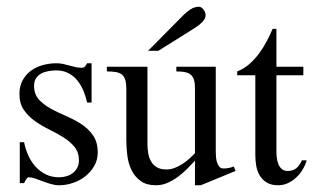

<svg xmlns="http://www.w3.org/2000/svg" viewBox="-20 -533 921 564"><path d="M267.1 -85Q267.1 -63 256.8 -45.4Q246.6 -27.8 230.5 -15.1Q214.4 -2.4 194.1 4.4Q173.8 11.2 153.8 11.2Q142.1 11.2 129.6 7.6Q117.2 3.9 105.5 -0.5Q93.8 -4.9 83.3 -8.5Q72.8 -12.2 64 -12.2Q62 -12.2 59.8 -10Q57.6 -7.8 55.9 -5.1Q54.2 -2.4 53 0.5Q51.8 3.4 50.8 4.9H38.1V-115.2H50.8Q54.7 -95.2 63 -76.7Q71.3 -58.1 84.2 -43.7Q97.2 -29.3 114.5 -20.8Q131.8 -12.2 153.8 -12.2Q165 -12.2 175.5 -15.4Q186 -18.6 194.1 -24.9Q202.1 -31.2 207 -40.5Q211.9 -49.8 211.9 -62Q211.9 -85.4 199 -101.3Q186 -117.2 166.5 -129.4Q147 -141.6 124.5 -152.6Q102.1 -163.6 82.5 -177.5Q63 -191.4 50 -210.2Q37.1 -229 37.1 -256.8Q37.1 -280.3 46.4 -297.1Q55.7 -314 70.8 -325.2Q85.9 -336.4 105.7 -341.8Q125.5 -347.2 146 -347.2Q155.8 -347.2 165 -345.2Q174.3 -343.3 183.6 -340.6Q192.9 -337.9 201.9 -335.9Q210.9 -334 220.2 -334Q226.1 -334 229.7 -337.9Q233.4 -341.8 235.8 -347.2H249V-231.9H235.8Q231.9 -250 224.9 -266.8Q217.8 -283.7 207 -296.9Q196.3 -310.1 180.9 -318.1Q165.5 -326.2 145 -326.2Q134.3 -326.2 122.8 -324.2Q111.3 -322.3 101.8 -317.4Q92.3 -312.5 86.2 -303.7Q80.1 -294.9 80.1 -280.8Q80.1 -256.3 94 -241Q107.9 -225.6 128.7 -214.1Q149.4 -202.6 173.6 -192.4Q197.8 -182.1 218.5 -168.7Q239.3 -155.3 253.2 -135.5Q267.1 -115.7 267.1 -85Z M569.8 11.2H552.7V-61Q541.5 -48.8 528.8 -36.1Q516.1 -23.4 501.7 -12.9Q487.3 -2.4 471.4 4.4Q455.6 11.2 438 11.2Q410.6 11.2 393.6 -1Q376.5 -13.2 366.9 -32.2Q357.4 -51.3 354.2 -74.7Q351.1 -98.1 351.1 -120.1V-271Q351.1 -287.6 348.1 -297.9Q345.2 -308.1 338.4 -313.7Q331.5 -319.3 320.6 -321.3Q309.6 -323.2 293.9 -323.2V-336.9H413.1V-111.8Q413.1 -97.2 415.3 -83.5Q417.5 -69.8 423.6 -59.1Q429.7 -48.3 440.7 -41.7Q451.7 -35.2 468.8 -35.2Q481 -35.2 492.7 -39.6Q504.4 -43.9 515.1 -50.8Q525.9 -57.6 535.4 -66.2Q544.9 -74.7 552.7 -83V-273.9Q552.7 -289.6 549.6 -299.1Q546.4 -308.6 539.8 -314Q533.2 -319.3 522.7 -321.3Q512.2 -323.2 498 -323.2V-336.9H613.8V-88.9Q613.8 -83.5 614.3 -74.7Q614.7 -65.9 616.9 -57.9Q619.1 -49.8 623.8 -43.9Q628.4 -38.1 636.7 -38.1Q651.9 -38.1 667 -43.9L671.9 -30.8ZM584 -488.8Q584 -482.9 581.1 -477.5Q578.1 -472.2 573.5 -467.5Q568.8 -462.9 563.7 -459Q558.6 -455.1 554.2 -452.1L445.3 -383.8H415L519 -488.8Q528.3 -498 539.8 -505.6Q551.3 -513.2 564.9 -513.2Q568.4 -513.2 571.8 -510.7Q575.2 -508.3 577.9 -504.6Q580.6 -501 582.3 -496.6Q584 -492.2 584 -488.8Z M880.9 -62Q877 -48.3 869.1 -35.2Q861.3 -22 850.3 -11.7Q839.4 -1.5 825.9 4.9Q812.5 11.2 796.9 11.2Q777.3 11.2 764.4 3.7Q751.5 -3.9 743.7 -16.4Q735.8 -28.8 732.9 -44.9Q730 -61 730 -78.1V-312H676.8V-323.2Q695.8 -330.6 711.7 -344.2Q727.5 -357.9 740.5 -375.2Q753.4 -392.6 763.4 -411.6Q773.4 -430.7 780.8 -448.2H792V-336.9H871.1V-312H792V-86.9Q792 -78.6 793.2 -68.8Q794.4 -59.1 797.9 -50.5Q801.3 -42 807.9 -36.4Q814.5 -30.8 824.7 -30.8Q841.3 -30.8 851.1 -39.3Q860.8 -47.9 866.7 -62Z"/></svg>

Font: Scheherazade Urdu
Style: Regular
Weight: 400
Designer: SIL International
Foundry: SIL International
Version: Version 1.005 (build 117/117)